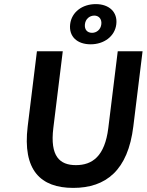

<svg xmlns="http://www.w3.org/2000/svg" viewBox="-20 -904 715 936"><path d="M337 12C497 12 604 -74 630 -288L675 -654H554L508 -280C491 -142 430 -99 350 -99C271 -99 223 -142 240 -280L286 -654H160L115 -288C89 -74 178 12 337 12ZM547 -786C554 -845 512 -884 447 -884C381 -884 329 -845 322 -786C315 -726 356 -688 422 -688C486 -688 540 -726 547 -786ZM394 -786C397 -812 417 -828 440 -828C461 -828 477 -812 474 -786C471 -759 450 -744 429 -744C406 -744 391 -759 394 -786Z"/></svg>

Font: Falling Sky
Style: MedObl
Weight: 500
Designer: Paul D. Hunt
Foundry: Adobe Systems Incorporated
Version: Version 1.02